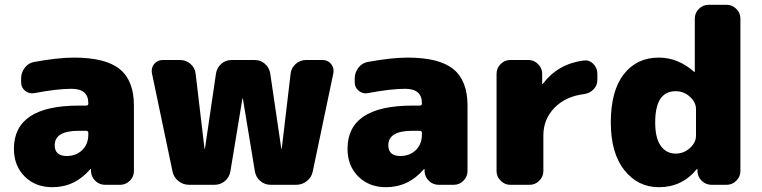

<svg xmlns="http://www.w3.org/2000/svg" viewBox="-20 -770 3173 800"><path d="M348 -210V-216Q348 -225 339 -225H308Q208 -225 208 -165Q208 -120 258 -120Q297 -120 322.5 -144.5Q348 -169 348 -210ZM288 -530Q420 -530 479 -482Q538 -434 538 -330V-57Q538 -34 521 -17Q504 0 481 0H418Q394 0 377 -16.5Q360 -33 359 -57V-65Q359 -66 358 -66Q357 -66 356 -65Q292 10 198 10Q128 10 83 -34.5Q38 -79 38 -150Q38 -330 308 -330H339Q348 -330 348 -339V-340Q348 -400 278 -400Q218 -400 123 -382Q102 -378 85 -391.5Q68 -405 68 -427V-443Q68 -468 83.5 -488Q99 -508 123 -512Q222 -530 288 -530Z M1324 -520Q1346 -520 1359.5 -503.5Q1373 -487 1369 -465L1283 -55Q1278 -31 1258.5 -15.5Q1239 0 1214 0H1108Q1083 0 1064.5 -16Q1046 -32 1042 -56L992 -359Q992 -360 991 -360Q990 -360 990 -359L940 -56Q936 -32 917.5 -16Q899 0 874 0H768Q743 0 723.5 -15.5Q704 -31 699 -55L613 -465Q609 -487 622.5 -503.5Q636 -520 658 -520H731Q755 -520 773.5 -504Q792 -488 795 -464L832 -151Q832 -150 833 -150Q834 -150 834 -151L880 -464Q884 -488 902 -504Q920 -520 945 -520H1041Q1066 -520 1084 -504Q1102 -488 1106 -464L1152 -151Q1152 -150 1153 -150Q1154 -150 1154 -151L1191 -464Q1194 -488 1212.5 -504Q1231 -520 1255 -520Z M1738 -210V-216Q1738 -225 1729 -225H1698Q1598 -225 1598 -165Q1598 -120 1648 -120Q1687 -120 1712.5 -144.5Q1738 -169 1738 -210ZM1678 -530Q1810 -530 1869 -482Q1928 -434 1928 -330V-57Q1928 -34 1911 -17Q1894 0 1871 0H1808Q1784 0 1767 -16.5Q1750 -33 1749 -57V-65Q1749 -66 1748 -66Q1747 -66 1746 -65Q1682 10 1588 10Q1518 10 1473 -34.5Q1428 -79 1428 -150Q1428 -330 1698 -330H1729Q1738 -330 1738 -339V-340Q1738 -400 1668 -400Q1608 -400 1513 -382Q1492 -378 1475 -391.5Q1458 -405 1458 -427V-443Q1458 -468 1473.5 -488Q1489 -508 1513 -512Q1612 -530 1678 -530Z M2412 -518Q2435 -521 2452 -504Q2469 -487 2469 -463V-437Q2469 -414 2453 -397.5Q2437 -381 2413 -378Q2336 -368 2290 -320.5Q2244 -273 2244 -205V-57Q2244 -34 2227 -17Q2210 0 2187 0H2106Q2083 0 2066 -17Q2049 -34 2049 -57V-463Q2049 -486 2066 -503Q2083 -520 2106 -520H2182Q2205 -520 2222 -503Q2239 -486 2239 -463V-421Q2239 -420 2240 -420Q2241 -420 2242 -421Q2305 -504 2412 -518Z M2880 -205V-315Q2880 -344 2854.5 -367Q2829 -390 2795 -390Q2710 -390 2710 -260Q2710 -195 2733 -162.5Q2756 -130 2795 -130Q2829 -130 2854.5 -153Q2880 -176 2880 -205ZM3008 -750Q3031 -750 3048 -733Q3065 -716 3065 -693V-57Q3065 -34 3048 -17Q3031 0 3008 0H2945Q2921 0 2904 -16.5Q2887 -33 2886 -57V-65Q2886 -66 2885 -66Q2884 -66 2883 -65Q2822 10 2725 10Q2638 10 2581.5 -61Q2525 -132 2525 -260Q2525 -391 2579 -460.5Q2633 -530 2725 -530Q2805 -530 2872 -471Q2873 -470 2874 -470Q2875 -470 2875 -471V-693Q2875 -716 2892 -733Q2909 -750 2932 -750Z"/></svg>

Font: Rounded Mplus 1c Black
Style: Regular
Weight: 900
Version: Version 1.059.20150529